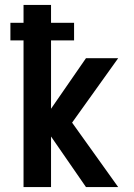

<svg xmlns="http://www.w3.org/2000/svg" viewBox="-20 -755 540 775"><path d="M75 0V-592H22V-663H75V-735H186V-663H279V-592H186V-316L327 -520H457L271 -260L457 0H327L186 -204V0Z"/></svg>

Font: Iosevka Custom
Style: Bold
Weight: 700
Monospace: yes
Designer: Belleve Invis
Foundry: Belleve Invis
Version: Version 30.3.3; ttfautohint (v1.8.3)